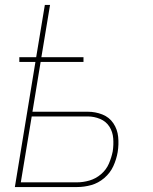

<svg xmlns="http://www.w3.org/2000/svg" viewBox="-20 -755 616 775"><path d="M40 0H291Q320 0 348.5 -8Q377 -16 401 -36.5Q425 -57 437.5 -84.5Q450 -112 455 -141Q460 -172 457 -202.5Q454 -233 437.5 -257.5Q421 -282 393 -293Q365 -304 334 -304H111L144 -505H317V-524H147L182 -735H161L126 -524H58V-505H123ZM291 -19H64L108 -285H334Q360 -285 384 -275Q408 -265 421.5 -244Q435 -223 437 -196.5Q439 -170 435 -144Q430 -119 419.5 -94.5Q409 -70 388 -52Q367 -34 341.5 -26.5Q316 -19 291 -19Z"/></svg>

Font: Iosevka Sparkle Thin Oblique
Style: Regular
Weight: 100
Italic angle: -9°
Designer: Belleve Invis
Foundry: Belleve Invis
Version: Version 4.5.0; ttfautohint (v1.8.3)